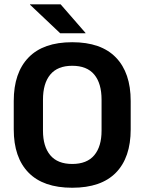

<svg xmlns="http://www.w3.org/2000/svg" viewBox="-20 -846 662 880"><path d="M311 14.5Q178.5 14.5 110.8 -54.8Q43 -124 43 -253V-383Q43 -512.5 110.8 -582.5Q178.5 -652.5 311 -652.5Q443.5 -652.5 511.2 -582.5Q579 -512.5 579 -383V-253Q579 -124 511.5 -54.8Q444 14.5 311 14.5ZM311 -94.5Q378.5 -94.5 412 -134.5Q445.5 -174.5 445.5 -247V-389Q445.5 -464 412 -504.2Q378.5 -544.5 311 -544.5Q244 -544.5 210.5 -504.2Q177 -464 177 -389V-247Q177 -174.5 210.5 -134.5Q244 -94.5 311 -94.5ZM372 -695 258 -826H117.5V-824.5L256 -693.5H372Z"/></svg>

Font: Anek Malayalam Medium SemiBold
Style: Regular
Weight: 600
Version: Version 1.003